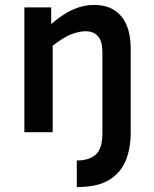

<svg xmlns="http://www.w3.org/2000/svg" viewBox="-20 -537 624 780"><path d="M362 -517Q435 -517 473 -470.5Q511 -424 511 -340V4Q511 61 492.5 111Q474 161 426.5 192Q379 223 292 223V115Q342 115 369 91Q396 67 396 4V-326Q396 -410 327 -410Q302 -410 270 -398Q238 -386 194 -351V0H79V-507H188V-439Q235 -480 277 -498.5Q319 -517 362 -517Z"/></svg>

Font: Inria Sans
Style: Bold
Weight: 700
Designer: Black Foundry Team
Foundry: Black Foundry
Version: Version 1.2; ttfautohint (v1.8.3)